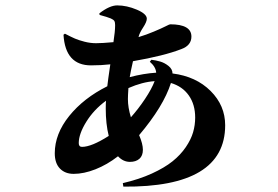

<svg xmlns="http://www.w3.org/2000/svg" viewBox="-20 -634 1040 719"><path d="M541 -402.8 546.9 -410.2Q563.5 -408.2 579.8 -403.6Q596.2 -398.9 611.1 -387Q626 -375 626 -358.9Q714.4 -347.7 768.8 -293.2Q823.2 -238.8 823.2 -165Q823.2 68.4 441.9 64.9L439.9 51.8Q501 37.6 548.6 15.9Q596.2 -5.9 626.2 -30Q656.2 -54.2 675.8 -83Q695.3 -111.8 703.1 -138.7Q710.9 -165.5 710.9 -193.8Q710.9 -242.7 687 -276.6Q663.1 -310.5 620.1 -323.2Q592.3 -235.8 501 -127.9Q515.1 -95.2 515.1 -73.2Q515.1 -50.8 502 -39.3Q488.8 -27.8 466.8 -27.8Q441.4 -27.8 421.9 -48.8Q380.9 -17.1 337.4 0Q293.9 17.1 255.9 17.1Q223.6 17.1 204.3 -2.9Q185.1 -22.9 185.1 -60.1Q185.1 -132.3 239 -199.5Q293 -266.6 381.8 -311Q383.8 -330.1 393.1 -393.1Q359.9 -389.2 320.8 -389.2Q224.6 -389.2 217.8 -503.9L223.1 -507.8Q246.6 -495.6 260.7 -489.5Q274.9 -483.4 296.6 -477.8Q318.4 -472.2 339.8 -472.2Q362.8 -472.2 404.8 -476.1Q411.1 -516.6 411.1 -540Q411.1 -550.8 408 -555.7Q404.8 -560.5 395 -564.9Q382.3 -570.3 353 -578.1L352.1 -584Q390.6 -613.8 418.9 -613.8Q454.6 -613.8 492.2 -597.9Q529.8 -582 529.8 -564Q529.8 -552.2 515.9 -531Q502 -509.8 499 -496.1V-495.1Q528.3 -503.9 556.6 -515.9Q585 -527.8 599.9 -535.4Q614.7 -543 617.2 -543Q696.8 -543 696.8 -497.1Q696.8 -463.9 659.2 -450.2Q593.8 -424.8 478 -404.8Q469.2 -366.2 465.8 -345.2Q518.1 -358.9 564.9 -361.8Q563.5 -383.3 541 -402.8ZM459 -263.2Q459 -231.4 470.2 -194.8Q498.5 -226.6 523.2 -263.7Q547.9 -300.8 559.1 -330.1Q513.2 -327.1 460.9 -304.2Q459 -275.9 459 -263.2ZM287.1 -84Q322.8 -84 387.2 -125Q376 -169.4 376 -228Q376 -247.1 377 -256.8Q331.1 -223.1 303 -177.7Q274.9 -132.3 274.9 -98.1Q274.9 -84 287.1 -84Z"/></svg>

Font: Noto Serif JP Black
Style: Regular
Weight: 900
Designer: Ryoko NISHIZUKA  (kana & ideographs); Frank Grießhammer (Latin, Greek & Cyrillic); Wenlong ZHANG  (bopomofo); Sandoll Co
Foundry: Adobe Systems Incorporated
Version: Version 1.001;PS 1.001;hotconv 16.6.54;makeotf.lib2.5.65590